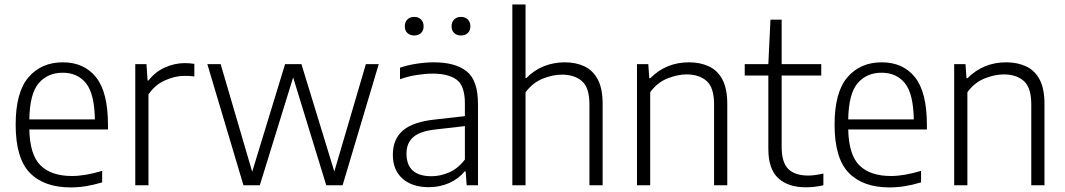

<svg xmlns="http://www.w3.org/2000/svg" viewBox="-20 -828 4761 858"><path d="M296 9.5Q176.5 9.5 113.2 -55.8Q50 -121 50 -271Q50 -416 107.5 -482.8Q165 -549.5 260.5 -549.5Q356 -549.5 409.2 -482.8Q462.5 -416 462.5 -270V-249.5H111Q113.5 -135 161.8 -88.2Q210 -41.5 302 -41.5Q360 -41.5 436.5 -64.5V-13Q398 -1.5 363.8 4Q329.5 9.5 296 9.5ZM260 -503Q193.5 -503 153.2 -456.5Q113 -410 111 -294.5H404Q402 -409.5 364.2 -456.2Q326.5 -503 260 -503Z M584.5 0V-541.5H634.5L639.5 -468.5H644Q673 -506.5 716.5 -526.2Q760 -546 806 -546Q829 -546 848.5 -542.5V-486.5Q837.5 -488 826.8 -488.5Q816 -489 803.5 -489Q762.5 -489 717.2 -468.8Q672 -448.5 643.5 -406V0Z M1068 0 906.5 -541.5H966L1107 -60.5L1254 -541.5H1327L1474 -61.5L1615 -541.5H1672.5L1511 0H1438L1290 -482L1141 0Z M1896.5 8.5Q1822 8.5 1778.8 -29.8Q1735.5 -68 1735.5 -136.5Q1735.5 -206 1780.5 -244.8Q1825.5 -283.5 1924.5 -294L2057.5 -309V-365.5Q2057.5 -444.5 2020.8 -471.8Q1984 -499 1913.5 -499Q1882.5 -499 1844.2 -493.2Q1806 -487.5 1767.5 -474V-525.5Q1800.5 -537 1841.5 -543.2Q1882.5 -549.5 1919 -549.5Q2015 -549.5 2065.5 -509.2Q2116 -469 2116 -363.5V0H2065.5L2061 -62H2056.5Q2029 -28.5 1987 -10Q1945 8.5 1896.5 8.5ZM1796.5 -142Q1796.5 -40.5 1908.5 -40.5Q1947.5 -40.5 1987 -57.5Q2026.5 -74.5 2057.5 -115V-264.5L1927 -249.5Q1857.5 -242 1827 -215.5Q1796.5 -189 1796.5 -142ZM2040 -669.5Q2021 -669.5 2009.5 -680.5Q1998 -691.5 1998 -710.5Q1998 -729.5 2009.5 -741Q2021 -752.5 2040 -752.5Q2059 -752.5 2070.5 -741Q2082 -729.5 2082 -710.5Q2082 -691.5 2070.5 -680.5Q2059 -669.5 2040 -669.5ZM1831 -669.5Q1812 -669.5 1800.5 -680.5Q1789 -691.5 1789 -710.5Q1789 -729.5 1800.5 -741Q1812 -752.5 1831 -752.5Q1850 -752.5 1861.5 -741Q1873 -729.5 1873 -710.5Q1873 -691.5 1861.5 -680.5Q1850 -669.5 1831 -669.5Z M2269.5 0V-808H2328.5V-479.5H2332.5Q2366.5 -514.5 2410.5 -532Q2454.5 -549.5 2504 -549.5Q2553 -549.5 2591.2 -531.8Q2629.5 -514 2651.2 -473.2Q2673 -432.5 2673 -364V0H2614V-362Q2614 -437 2580.2 -465.8Q2546.5 -494.5 2491 -494.5Q2450.5 -494.5 2405.5 -476.5Q2360.5 -458.5 2328.5 -415.5V0Z M2826.5 0V-541.5H2877L2881.5 -478.5H2886Q2956.5 -549.5 3059 -549.5Q3109 -549.5 3147.8 -531.5Q3186.5 -513.5 3208.2 -472.8Q3230 -432 3230 -363.5V0H3171V-361.5Q3171 -436.5 3137.8 -466Q3104.5 -495.5 3048 -495.5Q3009 -495.5 2963.5 -477.8Q2918 -460 2885.5 -416V0Z M3581 9Q3502 9 3457.8 -31.8Q3413.5 -72.5 3413.5 -163V-490.5H3308V-541.5H3413.5L3423 -740H3473V-541.5H3650V-490.5H3473V-173Q3473 -101.5 3503 -72.5Q3533 -43.5 3591.5 -43.5Q3620.5 -43.5 3659.5 -52.5V0Q3620 9 3581 9Z M3955.5 9.5Q3836 9.5 3772.8 -55.8Q3709.5 -121 3709.5 -271Q3709.5 -416 3767 -482.8Q3824.5 -549.5 3920 -549.5Q4015.5 -549.5 4068.8 -482.8Q4122 -416 4122 -270V-249.5H3770.5Q3773 -135 3821.2 -88.2Q3869.5 -41.5 3961.5 -41.5Q4019.5 -41.5 4096 -64.5V-13Q4057.5 -1.5 4023.2 4Q3989 9.5 3955.5 9.5ZM3919.5 -503Q3853 -503 3812.8 -456.5Q3772.5 -410 3770.5 -294.5H4063.5Q4061.5 -409.5 4023.8 -456.2Q3986 -503 3919.5 -503Z M4244 0V-541.5H4294.5L4299 -478.5H4303.5Q4374 -549.5 4476.5 -549.5Q4526.5 -549.5 4565.2 -531.5Q4604 -513.5 4625.8 -472.8Q4647.5 -432 4647.5 -363.5V0H4588.5V-361.5Q4588.5 -436.5 4555.2 -466Q4522 -495.5 4465.5 -495.5Q4426.5 -495.5 4381 -477.8Q4335.5 -460 4303 -416V0Z"/></svg>

Font: Encode Sans Lt
Style: Regular
Weight: 300
Designer: Multiple Designers
Foundry: Impallari Type
Version: Version 3.002; ttfautohint (v1.8.3) -l 8 -r 50 -G 200 -x 14 